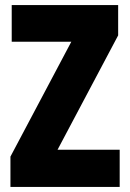

<svg xmlns="http://www.w3.org/2000/svg" viewBox="-20 -734 511 754"><path d="M450 0H21V-119L260 -570H26V-714H444V-595L206 -146H450Z"/></svg>

Font: Noto Sans Lao UI ExtCond Blk
Style: Regular
Weight: 900
Width: 2
Designer: Monotype Design Team
Foundry: Monotype Imaging Inc.
Version: Version 2.000; ttfautohint (v1.8.4.7-5d5b)